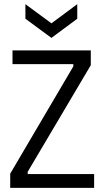

<svg xmlns="http://www.w3.org/2000/svg" viewBox="-20 -902 501 922"><path d="M29 0V-68L332 -583V-594H40V-660H416V-589L113 -77V-66H432V0ZM102 -882 227 -790 351 -882V-812L227 -720L102 -812Z"/></svg>

Font: Bricolage Grotesque SemiCondensed Light
Style: Regular
Weight: 300
Width: 4
Designer: Mathieu Triay
Foundry: Atelier Triay
Version: Version 1.000;gftools[0.9.30]